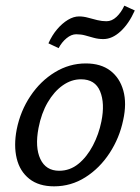

<svg xmlns="http://www.w3.org/2000/svg" viewBox="-20 -649 496 678"><path d="M171 9Q117 9 83.5 -17.5Q50 -44 39 -89.5Q28 -135 39 -192Q52 -257 87.5 -310Q123 -363 174 -394Q225 -425 283 -425Q336 -425 369.5 -399.5Q403 -374 415.5 -329Q428 -284 415 -225Q402 -162 367 -108.5Q332 -55 281.5 -23Q231 9 171 9ZM189 -46Q227 -46 257 -70.5Q287 -95 308 -135Q329 -175 338 -220Q351 -284 333.5 -326.5Q316 -369 266 -369Q232 -369 201.5 -347.5Q171 -326 148.5 -287.5Q126 -249 116 -197Q103 -129 122.5 -87.5Q142 -46 189 -46ZM187 -479 151 -496Q164 -525 182 -546Q200 -567 220 -579Q240 -591 259 -591Q275 -591 291 -586.5Q307 -582 323.5 -578Q340 -574 356 -574Q375 -574 391.5 -589.5Q408 -605 419 -629L456 -612Q435 -565 405.5 -538Q376 -511 345 -511Q327 -511 311 -515.5Q295 -520 280.5 -524Q266 -528 249 -528Q232 -528 215 -514Q198 -500 187 -479Z"/></svg>

Font: Ysabeau Office Medium
Style: Italic
Weight: 500
Italic angle: -12°
Designer: Christian Thalmann (Catharsis Fonts)
Version: Version 2.001;gftools[0.9.30]; featfreeze: tnum,lnum,ss02